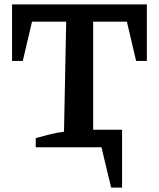

<svg xmlns="http://www.w3.org/2000/svg" viewBox="-20 -672 726 876"><path d="M35 -652H650V-394H601L559 -573H405V-80H537V184H487L443 0H143V-42Q176 -51 207.5 -59Q239 -67 272 -71L282 -573H126L84 -394H35Z"/></svg>

Font: Piazzolla SemiBold
Style: Regular
Weight: 600
Designer: Juan Pablo del Peral
Foundry: Huerta Tipografica
Version: Version 1.330